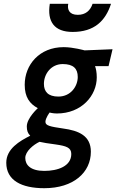

<svg xmlns="http://www.w3.org/2000/svg" viewBox="-20 -759 612 1010"><path d="M242 -739C227 -645 266 -591 362 -591C476 -591 535 -649 564 -739H467C455 -703 430 -681 389 -681C345 -681 333 -708 339 -739H242ZM287 -251C233 -251 211 -277 211 -318C211 -369 248 -422 310 -422C366 -422 389 -398 389 -354C389 -306 353 -251 287 -251ZM274 1C328 9 355 17 355 51C355 116 283 140 213 140C141 140 113 109 113 72C113 37 156 2 188 -13C204 -9 235 -4 274 1ZM213 231C367 231 458 148 458 39C458 -45 394 -72 312 -83C244 -93 219 -98 219 -118C219 -138 241 -167 241 -167C241 -167 259 -162 279 -162C409 -162 489 -256 489 -352C489 -378 485 -398 480 -411H551L572 -500L425 -494C425 -494 365 -511 315 -511C187 -511 110 -418 110 -313C110 -248 136 -213 179 -190C179 -190 121 -138 121 -94C121 -72 126 -58 139 -45C83 -17 13 24 13 97C13 190 93 231 213 231Z"/></svg>

Font: RazerF5 SemiBold
Style: Italic
Weight: 600
Foundry: Razer Inc.
Version: Version 2